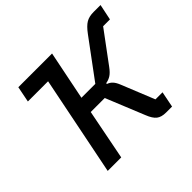

<svg xmlns="http://www.w3.org/2000/svg" viewBox="-162 -897 1095 1095"><g transform="rotate(-45 385.5 -349.0)"><path d="M131 0 252 -602H89L108 -698H380L320 -401H432L603 -632Q631 -670 655 -684Q679 -698 715 -698H771L751 -602H696L556 -413Q537 -387 519.5 -375.5Q502 -364 479 -360L478 -354Q496 -348 508.5 -334.5Q521 -321 531 -296L612 -96H669L650 0H602Q565 0 544.5 -16Q524 -32 508 -73L413 -306H300L240 0Z"/></g></svg>

Font: IBM Plex Sans Medium
Style: Italic
Weight: 500
Italic angle: -11.31°
Designer: Mike Abbink, Paul van der Laan, Pieter van Rosmalen
Foundry: Bold Monday
Version: Version 3.201